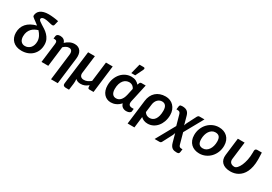

<svg xmlns="http://www.w3.org/2000/svg" viewBox="37 -1742 4169 2938"><g transform="rotate(30 2121.5 -273.0)"><path d="M496.1 -594.7Q492.7 -579.1 484.9 -574.2Q477.1 -569.3 462.9 -569.3Q454.6 -569.3 438.2 -573.2Q421.9 -577.1 402.1 -582Q382.3 -586.9 360.6 -590.8Q338.9 -594.7 319.8 -594.7Q287.6 -594.7 273.9 -584.5Q260.3 -574.2 260.3 -560.1Q260.3 -543.5 279.1 -528.6Q297.9 -513.7 326.2 -496.3Q354.5 -479 387.5 -457.8Q420.4 -436.5 448.7 -407.2Q477.1 -377.9 495.8 -339.1Q514.6 -300.3 514.6 -247.6Q514.6 -192.9 496.1 -146.5Q477.5 -100.1 443.4 -66.2Q409.2 -32.2 360.4 -13.2Q311.5 5.9 251.5 5.9Q201.2 5.9 162.1 -9Q123 -23.9 96.2 -50.5Q69.3 -77.1 55.4 -113.5Q41.5 -149.9 41.5 -192.9Q41.5 -287.6 97.9 -352.8Q154.3 -418 268.1 -447.8Q245.1 -466.8 223.4 -482.4Q201.7 -498 184.6 -510.7Q167.5 -523.4 157.2 -533.4Q147 -543.5 147 -550.8Q147 -580.6 158.9 -605.7Q170.9 -630.9 194.6 -648.9Q218.3 -667 254.2 -677Q290 -687 338.4 -687Q356.4 -687 379.2 -685.5Q401.9 -684.1 425.5 -681.4Q449.2 -678.7 472.2 -675Q495.1 -671.4 513.7 -667ZM394.5 -237.8Q394.5 -261.2 388.9 -283.2Q383.3 -305.2 373.5 -325Q363.8 -344.7 350.3 -363Q336.9 -381.3 321.8 -397.5Q293.9 -389.2 265.9 -374.8Q237.8 -360.4 215.3 -336.9Q192.9 -313.5 179 -279.5Q165 -245.6 165 -198.7Q165 -175.3 170.7 -154.1Q176.3 -132.8 188.2 -117.2Q200.2 -101.6 218.5 -92.3Q236.8 -83 261.7 -83Q290 -83 314.5 -93.8Q338.9 -104.5 356.7 -124.8Q374.5 -145 384.5 -173.6Q394.5 -202.1 394.5 -237.8Z M983.9 157.2H864.3L921.4 -308.6Q926.8 -351.6 912.4 -375.5Q897.9 -399.4 863.8 -399.4Q838.4 -399.4 814.7 -387Q791 -374.5 768.1 -352.5L725.1 0H605.5L647.5 -340.8Q651.4 -372.1 641.1 -387.2Q630.9 -402.3 608.4 -402.3H585.9L591.8 -449.2Q592.8 -457 596.9 -464.1Q601.1 -471.2 608.6 -476.8Q616.2 -482.4 628.2 -485.8Q640.1 -489.3 656.2 -489.3Q691.4 -489.3 717.5 -472.9Q743.7 -456.5 753.4 -421.9Q787.1 -453.1 826.4 -472.7Q865.7 -492.2 912.1 -492.2Q948.7 -492.2 975.3 -478.5Q1002 -464.8 1018.3 -440.7Q1034.7 -416.5 1040.3 -382.6Q1045.9 -348.6 1041 -308.6Z M1269 -484.4 1229 -160.2Q1228 -124.5 1246.6 -105Q1265.1 -85.4 1303.7 -85.4Q1335.4 -85.4 1364.7 -99.1Q1394 -112.8 1421.9 -136.2L1464.8 -484.4H1584L1524.9 0H1451.2Q1439.9 0 1432.9 -5.4Q1425.8 -10.7 1424.8 -22L1420.9 -60.1Q1403.8 -45.4 1387.9 -35.4Q1372.1 -25.4 1356 -19.3Q1339.8 -13.2 1323 -10.3Q1306.2 -7.3 1287.1 -7.3Q1258.8 -7.3 1236.3 -16.1Q1213.9 -24.9 1198.2 -40.5Q1200.7 -19.5 1200.2 3.4Q1199.7 26.4 1197.3 45.4L1182.6 157.7H1123Q1098.1 157.7 1085.4 145Q1072.8 132.3 1075.2 108.4L1149.4 -484.4Z M2102.5 4.9Q2065.9 4.9 2037.8 -13.7Q2009.8 -32.2 1998.5 -72.8Q1979.5 -50.8 1958.3 -35.4Q1937 -20 1915.3 -10.5Q1893.6 -1 1871.8 3.2Q1850.1 7.3 1830.1 7.3Q1792.5 7.3 1761 -7.1Q1729.5 -21.5 1706.8 -48.1Q1684.1 -74.7 1671.6 -112.3Q1659.2 -149.9 1659.2 -196.8Q1659.2 -263.2 1679.7 -317.6Q1700.2 -372.1 1734.9 -411.1Q1769.5 -450.2 1815.9 -471.7Q1862.3 -493.2 1914.1 -493.2Q1960.4 -493.2 1994.6 -476.3Q2028.8 -459.5 2049.8 -432.1L2062 -462.9Q2065.9 -474.1 2074.2 -479.2Q2082.5 -484.4 2093.8 -484.4H2167L2112.3 -234.9Q2106 -205.6 2100.1 -180.9Q2094.2 -156.2 2094.2 -137.7Q2094.2 -123.5 2098.9 -113Q2103.5 -102.5 2111.3 -95.9Q2119.1 -89.4 2129.6 -86.2Q2140.1 -83 2151.9 -83H2187L2181.6 -35.2Q2180.7 -27.8 2174.8 -20.5Q2168.9 -13.2 2158.7 -7.6Q2148.4 -2 2134.3 1.5Q2120.1 4.9 2102.5 4.9ZM1870.1 -86.9Q1890.6 -86.9 1909.9 -94.5Q1929.2 -102.1 1945.3 -118.4Q1961.4 -134.8 1974.4 -160.6Q1987.3 -186.5 1995.6 -223.1L2021 -339.8Q2016.1 -352.5 2007.3 -364Q1998.5 -375.5 1986.6 -384Q1974.6 -392.6 1959.2 -397.7Q1943.8 -402.8 1925.8 -402.8Q1899.4 -402.8 1873.8 -391.6Q1848.1 -380.4 1827.9 -356.2Q1807.6 -332 1795.2 -294.2Q1782.7 -256.3 1782.7 -203.1Q1782.7 -171.4 1789.6 -149.4Q1796.4 -127.4 1808.1 -113.5Q1819.8 -99.6 1835.7 -93.3Q1851.6 -86.9 1870.1 -86.9ZM1880.9 -539.1 1925.3 -713.4H1998.5Q2015.1 -713.4 2019.5 -702.9Q2023.9 -692.4 2015.6 -675.3L1949.7 -539.1Z M2271 -274.4Q2276.9 -324.2 2296.4 -364.5Q2315.9 -404.8 2347.7 -433.3Q2379.4 -461.9 2422.4 -477.3Q2465.3 -492.7 2519 -492.7Q2561 -492.7 2597.4 -477.8Q2633.8 -462.9 2660.4 -435.1Q2687 -407.2 2702.4 -367.7Q2717.8 -328.1 2717.8 -278.8Q2717.8 -219.2 2700 -167Q2682.1 -114.7 2650.6 -75.9Q2619.1 -37.1 2575.7 -14.9Q2532.2 7.3 2481 7.3Q2443.4 7.3 2413.6 -4.9Q2383.8 -17.1 2361.8 -39.6L2337.9 157.2H2217.8ZM2373 -133.8Q2390.1 -106.4 2414.1 -94.7Q2438 -83 2463.4 -83Q2492.2 -83 2516.4 -95.2Q2540.5 -107.4 2557.9 -132.3Q2575.2 -157.2 2585 -194.8Q2594.7 -232.4 2594.7 -283.2Q2594.7 -314 2588.6 -335.9Q2582.5 -357.9 2571 -372.1Q2559.6 -386.2 2543.7 -392.8Q2527.8 -399.4 2508.3 -399.4Q2486.8 -399.4 2467.3 -391.4Q2447.8 -383.3 2431.9 -367.4Q2416 -351.6 2405 -328.1Q2394 -304.7 2390.6 -274.4Z M2920.9 -80.6Q2917 -66.9 2912.8 -54.7Q2908.7 -42.5 2903.3 -32.7L2815.4 134.8Q2811 144 2802.5 150.1Q2793.9 156.2 2779.8 156.2H2693.8L2881.8 -181.2L2833.5 -355.5Q2829.6 -369.6 2825 -378.9Q2820.3 -388.2 2813.5 -393.8Q2806.6 -399.4 2796.9 -401.6Q2787.1 -403.8 2773.4 -403.8H2756.3L2761.7 -446.8Q2763.2 -456.1 2764.2 -464.1Q2765.1 -472.2 2769.8 -478Q2774.4 -483.9 2784.4 -487.3Q2794.4 -490.7 2813 -490.7Q2837.9 -490.7 2858.2 -486.1Q2878.4 -481.4 2894.3 -470.7Q2910.2 -460 2921.4 -442.6Q2932.6 -425.3 2939.9 -399.9L2981.4 -249.5Q2988.3 -277.8 2999 -298.8L3083.5 -462.9Q3087.9 -471.7 3096.4 -478.3Q3105 -484.9 3119.1 -484.9H3205.1L3020 -152.8L3071.3 33.2Q3077.1 56.6 3088.1 67.9Q3099.1 79.1 3124.5 79.1H3142.1L3136.2 126Q3134.8 138.7 3131.6 146.5Q3128.4 154.3 3122.8 158.7Q3117.2 163.1 3108.4 164.8Q3099.6 166.5 3086.9 166.5Q3064.5 166.5 3045.2 162.6Q3025.9 158.7 3010 147.7Q2994.1 136.7 2981.9 117.2Q2969.7 97.7 2961.4 66.9Z M3403.3 -87.4Q3436 -87.4 3461.9 -103.5Q3487.8 -119.6 3506.1 -146.7Q3524.4 -173.8 3534.2 -209.7Q3543.9 -245.6 3543.9 -285.2Q3543.9 -344.2 3521.2 -371.1Q3498.5 -397.9 3452.1 -397.9Q3419.9 -397.9 3393.8 -382.1Q3367.7 -366.2 3349.4 -339.4Q3331.1 -312.5 3321.3 -276.4Q3311.5 -240.2 3311.5 -200.2Q3311.5 -142.1 3334.5 -114.7Q3357.4 -87.4 3403.3 -87.4ZM3393.6 7.3Q3349.1 7.3 3311.3 -6.3Q3273.4 -20 3246.1 -46.4Q3218.8 -72.8 3203.1 -111.3Q3187.5 -149.9 3187.5 -199.7Q3187.5 -262.7 3209.2 -316.2Q3231 -369.6 3268.3 -408.9Q3305.7 -448.2 3355.5 -470.5Q3405.3 -492.7 3461.9 -492.7Q3506.3 -492.7 3543.9 -479Q3581.5 -465.3 3609.1 -439Q3636.7 -412.6 3652.3 -374Q3668 -335.4 3668 -285.6Q3668 -223.6 3646.5 -170.2Q3625 -116.7 3587.6 -77.1Q3550.3 -37.6 3500.2 -15.1Q3450.2 7.3 3393.6 7.3Z M3914.6 -484.4 3877 -176.3Q3874 -154.8 3878.7 -137.9Q3883.3 -121.1 3894.5 -109.4Q3905.8 -97.7 3922.9 -91.3Q3939.9 -85 3961.4 -85Q3986.3 -85 4011 -111.1Q4035.6 -137.2 4055.4 -182.1Q4075.2 -227.1 4087.4 -286.9Q4099.6 -346.7 4099.6 -414.1V-445.8Q4099.6 -456.5 4103 -463.9Q4106.4 -471.2 4111.8 -475.8Q4117.2 -480.5 4123.8 -482.4Q4130.4 -484.4 4136.2 -484.4H4218.8Q4219.2 -471.2 4220 -454.3Q4220.7 -437.5 4221.4 -420.2Q4222.2 -402.8 4222.7 -387.2Q4223.1 -371.6 4223.1 -361.3Q4223.1 -292 4211.9 -237.5Q4200.7 -183.1 4180.9 -142.1Q4161.1 -101.1 4134.5 -72.8Q4107.9 -44.4 4076.9 -26.6Q4045.9 -8.8 4012 -0.7Q3978 7.3 3943.8 7.3Q3894 7.3 3856.7 -5.6Q3819.3 -18.6 3795.4 -42.2Q3771.5 -65.9 3761.7 -99.9Q3752 -133.8 3757.3 -176.3L3794.9 -484.4Z"/></g></svg>

Font: Carlito
Style: Bold Italic
Weight: 700
Italic angle: -7°
Designer: Lukasz Dziedzic
Foundry: tyPoland Lukasz Dziedzic
Version: Version 1.104